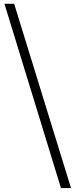

<svg xmlns="http://www.w3.org/2000/svg" viewBox="-20 -792 388 986"><path d="M344.7 173.8H293L2.9 -772.5H52.7Z"/></svg>

Font: GenYoMin JP Regular
Style: Regular
Weight: 400
Version: Version 1.001;PS 1;hotconv 16.6.51;makeotf.lib2.5.65220 DEVE